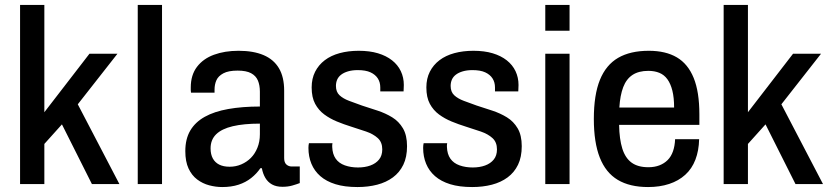

<svg xmlns="http://www.w3.org/2000/svg" viewBox="-20 -743 3355 775"><path d="M61 0V-723H159V-290L341 -526H454L294 -322L462 0H351L230 -241L159 -162V0Z M536 0V-723H634V0Z M877 12Q851 12 824.5 5Q798 -2 776 -18.5Q754 -35 741 -63Q728 -91 728 -133Q728 -182 748 -216Q768 -250 806.5 -271.5Q845 -293 901.5 -303Q958 -313 1029 -313V-373Q1029 -399 1021 -418Q1013 -437 993.5 -447.5Q974 -458 939 -458Q902 -458 881.5 -447Q861 -436 853.5 -419Q846 -402 846 -381V-369H751Q750 -374 750 -379Q750 -384 750 -390Q750 -440 775 -473Q800 -506 843.5 -522Q887 -538 943 -538Q1003 -538 1044 -520.5Q1085 -503 1106 -467.5Q1127 -432 1127 -377V-105Q1127 -87 1136 -79Q1145 -71 1157 -71H1190V-4Q1177 1 1159.5 6Q1142 11 1120 11Q1095 11 1078 1.5Q1061 -8 1051 -25Q1041 -42 1037 -64H1031Q1016 -42 994 -24.5Q972 -7 943 2.5Q914 12 877 12ZM907 -70Q932 -70 954 -79.5Q976 -89 992.5 -105.5Q1009 -122 1019 -146.5Q1029 -171 1029 -201V-244Q964 -244 919.5 -233.5Q875 -223 852.5 -201Q830 -179 830 -144Q830 -120 839 -103.5Q848 -87 865 -78.5Q882 -70 907 -70Z M1423 12Q1371 12 1334 0.5Q1297 -11 1273 -32Q1249 -53 1237 -82Q1225 -111 1225 -146Q1225 -151 1225.5 -156Q1226 -161 1227 -165H1322Q1321 -161 1321 -157.5Q1321 -154 1321 -150Q1322 -121 1335 -102.5Q1348 -84 1372 -75.5Q1396 -67 1425 -67Q1453 -67 1475 -75Q1497 -83 1510 -99Q1523 -115 1523 -140Q1523 -169 1505 -185.5Q1487 -202 1458 -212Q1429 -222 1397 -232Q1368 -241 1340 -252.5Q1312 -264 1289 -281Q1266 -298 1252 -324Q1238 -350 1238 -390Q1238 -426 1252 -453.5Q1266 -481 1291 -500Q1316 -519 1351 -528.5Q1386 -538 1428 -538Q1472 -538 1505.5 -528Q1539 -518 1562.5 -499.5Q1586 -481 1598 -455.5Q1610 -430 1610 -400Q1610 -393 1609.5 -386Q1609 -379 1609 -374H1515V-390Q1515 -411 1505 -426.5Q1495 -442 1475.5 -451Q1456 -460 1424 -460Q1402 -460 1385 -455Q1368 -450 1357 -441.5Q1346 -433 1341 -421.5Q1336 -410 1336 -396Q1336 -372 1350.5 -358.5Q1365 -345 1389 -336Q1413 -327 1441 -317Q1472 -307 1504 -296.5Q1536 -286 1563 -269.5Q1590 -253 1606.5 -225Q1623 -197 1623 -153Q1623 -109 1608 -78Q1593 -47 1566 -27Q1539 -7 1502.5 2.5Q1466 12 1423 12Z M1886 12Q1834 12 1797 0.5Q1760 -11 1736 -32Q1712 -53 1700 -82Q1688 -111 1688 -146Q1688 -151 1688.5 -156Q1689 -161 1690 -165H1785Q1784 -161 1784 -157.5Q1784 -154 1784 -150Q1785 -121 1798 -102.5Q1811 -84 1835 -75.5Q1859 -67 1888 -67Q1916 -67 1938 -75Q1960 -83 1973 -99Q1986 -115 1986 -140Q1986 -169 1968 -185.5Q1950 -202 1921 -212Q1892 -222 1860 -232Q1831 -241 1803 -252.5Q1775 -264 1752 -281Q1729 -298 1715 -324Q1701 -350 1701 -390Q1701 -426 1715 -453.5Q1729 -481 1754 -500Q1779 -519 1814 -528.5Q1849 -538 1891 -538Q1935 -538 1968.5 -528Q2002 -518 2025.5 -499.5Q2049 -481 2061 -455.5Q2073 -430 2073 -400Q2073 -393 2072.5 -386Q2072 -379 2072 -374H1978V-390Q1978 -411 1968 -426.5Q1958 -442 1938.5 -451Q1919 -460 1887 -460Q1865 -460 1848 -455Q1831 -450 1820 -441.5Q1809 -433 1804 -421.5Q1799 -410 1799 -396Q1799 -372 1813.5 -358.5Q1828 -345 1852 -336Q1876 -327 1904 -317Q1935 -307 1967 -296.5Q1999 -286 2026 -269.5Q2053 -253 2069.5 -225Q2086 -197 2086 -153Q2086 -109 2071 -78Q2056 -47 2029 -27Q2002 -7 1965.5 2.5Q1929 12 1886 12Z M2181 -619V-723H2279V-619ZM2181 0V-526H2279V0Z M2596 12Q2522 12 2473.5 -17Q2425 -46 2401 -107Q2377 -168 2377 -263Q2377 -360 2401.5 -420.5Q2426 -481 2475 -509.5Q2524 -538 2599 -538Q2667 -538 2712 -511.5Q2757 -485 2780 -428.5Q2803 -372 2803 -281V-239H2479Q2480 -181 2492 -143Q2504 -105 2529.5 -86.5Q2555 -68 2597 -68Q2622 -68 2641.5 -75.5Q2661 -83 2675 -97Q2689 -111 2696.5 -132.5Q2704 -154 2705 -181H2802Q2801 -135 2787 -98.5Q2773 -62 2746 -37.5Q2719 -13 2681 -0.5Q2643 12 2596 12ZM2480 -309H2701Q2701 -349 2694 -377Q2687 -405 2674 -423Q2661 -441 2641.5 -449Q2622 -457 2597 -457Q2558 -457 2533 -440.5Q2508 -424 2495.5 -391Q2483 -358 2480 -309Z M2901 0V-723H2999V-290L3181 -526H3294L3134 -322L3302 0H3191L3070 -241L2999 -162V0Z"/></svg>

Font: Archivo SemiCondensed Medium
Style: Regular
Weight: 500
Width: 4
Designer: Hector Gatti
Foundry: Omnibus-Type
Version: Version 2.001